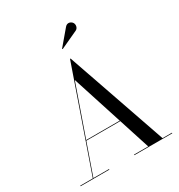

<svg xmlns="http://www.w3.org/2000/svg" viewBox="-222 -1123 1185 1271"><g transform="rotate(-30 371.0 -488.0)"><path d="M508 -908.5C525 -916.5 531 -941 521.5 -957.5C512 -974 484.5 -985.5 465.5 -963L369 -849L372 -845.5ZM20.5 -4.5V0H240.5V-4.5H121L204 -242H463.5L540 -4.5H431.5V0H721.5V-4.5H649.5L386 -765H381.5L116.5 -4.5ZM339 -628 462 -246.5H205.5Z"/></g></svg>

Font: Bodoni* 36pt
Style: Regular
Weight: 400
Version: Version 2.3